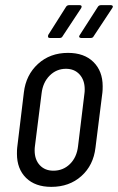

<svg xmlns="http://www.w3.org/2000/svg" viewBox="-20 -720 460 748"><path d="M46 -121Q46 -137 47 -145L73 -360Q81 -428 128 -471Q175 -514 245 -514Q308 -514 344 -478.5Q380 -443 380 -384Q380 -368 379 -360L352 -145Q344 -76 297 -34Q250 8 180 8Q117 8 81.5 -27Q46 -62 46 -121ZM284 -150 309 -356Q310 -362 310 -372Q310 -408 290 -430Q270 -452 237 -452Q200 -452 173.5 -425.5Q147 -399 142 -356L116 -150Q115 -144 115 -134Q115 -98 135 -76.5Q155 -55 188 -55Q226 -55 252.5 -81Q279 -107 284 -150ZM168 -584 237 -693Q241 -700 250 -700H290Q296 -700 297.5 -696.5Q299 -693 296 -688L224 -579Q221 -572 212 -572H174Q169 -572 167.5 -575.5Q166 -579 168 -584ZM291 -584 361 -693Q365 -700 374 -700H412Q417 -700 419 -696.5Q421 -693 417 -688L345 -579Q342 -572 333 -572H296Q291 -572 289 -575.5Q287 -579 291 -584Z"/></svg>

Font: Barlow Condensed
Style: Italic
Weight: 400
Width: 3
Italic angle: -7°
Designer: Jeremy Tribby
Foundry: Tribby Type
Version: Version 1.408